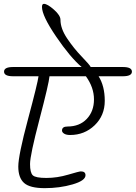

<svg xmlns="http://www.w3.org/2000/svg" viewBox="-20 -984 705 997"><path d="M618 -636Q665 -636 665 -612Q665 -588 618 -588H492Q524 -537 524 -460.5Q524 -384 471.5 -333.5Q419 -283 344 -283Q324 -283 313 -290Q302 -297 302 -306Q302 -327 330 -327Q393 -327 430.5 -366.5Q468 -406 468 -468Q468 -530 426 -588H237Q234 -551 185 -364.5Q136 -178 136 -132.5Q136 -87 150.5 -73.5Q165 -60 221 -60Q277 -60 334 -77Q391 -94 400 -94Q424 -94 424 -74Q424 -46 357 -26.5Q290 -7 212.5 -7Q135 -7 105 -34Q75 -61 75 -119Q75 -177 125.5 -365.5Q176 -554 180 -588H48Q1 -588 1 -612Q1 -636 48 -636H404Q345 -686 271.5 -794Q198 -902 198 -948Q198 -964 208 -964Q226 -964 260 -934Q294 -904 294 -881Q294 -836 328.5 -784.5Q363 -733 404.5 -690Q446 -647 451 -636Z"/></svg>

Font: Kalam Light
Style: Regular
Weight: 300
Version: Version 2.001;PS 1.0;hotconv 1.0.79;makeotf.lib2.5.61930; tt